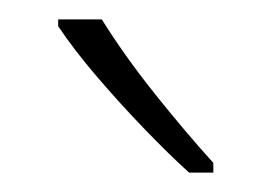

<svg xmlns="http://www.w3.org/2000/svg" viewBox="-20 -784 280 198"><path d="M85 -764Q108 -727 139.5 -687.5Q171 -648 200 -616V-606H175Q154 -625 128.5 -651.5Q103 -678 79.5 -705.5Q56 -733 40 -757V-764Z"/></svg>

Font: Noto Sans Arabic Cond ExtLt
Style: Regular
Weight: 200
Width: 3
Designer: Monotype Design Team, Nadine Chahine, Nizar Qandah and Khaled Hosny
Foundry: Monotype Imaging Inc.
Version: Version 2.012; ttfautohint (v1.8.4.7-5d5b)